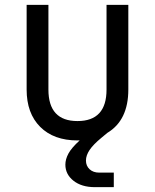

<svg xmlns="http://www.w3.org/2000/svg" viewBox="-20 -570 640 793"><path d="M372 203Q317 203 283.5 176.5Q250 150 250 110Q250 88 262.5 64.5Q275 41 309 10H300Q202 10 146 -46Q90 -102 90 -200V-550H180V-200Q180 -70 300 -70Q420 -70 420 -200V-550H510V-200Q510 -73 423 -21L399 -1Q365 27 350 49.5Q335 72 335 93Q335 115 350 129Q365 143 390 143H450V203Z"/></svg>

Font: JetBrains Mono NL
Style: Regular
Weight: 400
Monospace: yes
Designer: Philipp Nurullin, Konstantin Bulenkov
Foundry: JetBrains
Version: Version 2.305; ttfautohint (v1.8.4.7-5d5b)